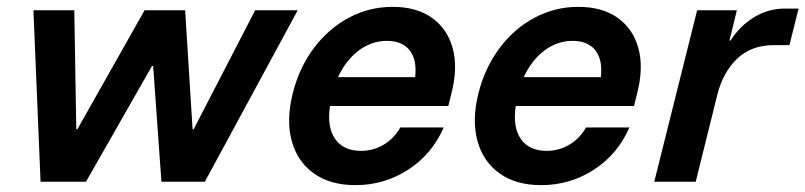

<svg xmlns="http://www.w3.org/2000/svg" viewBox="-20 -530 2349 560"><path d="M98.3 0 77.5 -500H196.7L202.5 -153.3H205.8L401.7 -500H520L541.7 -153.3H545L724.2 -500H848.3L577.5 0H450.8L426.7 -337.5H423.3L230.8 0Z M1016.7 10Q943.3 10 895.4 -24.2Q847.5 -58.3 830.8 -119.2Q814.2 -180 834.2 -259.2Q853.3 -334.2 896.2 -390.8Q939.2 -447.5 998.3 -478.8Q1057.5 -510 1125 -510Q1195 -510 1240 -477.9Q1285 -445.8 1300.4 -389.2Q1315.8 -332.5 1296.7 -257.5L1287.5 -220.8H942.5Q933.3 -159.2 957.5 -124.6Q981.7 -90 1032.5 -90Q1069.2 -90 1099.6 -108.3Q1130 -126.7 1147.5 -158.3H1274.2Q1240 -80 1170.4 -35Q1100.8 10 1016.7 10ZM965.8 -305H1190.8Q1196.7 -355 1175 -382.9Q1153.3 -410.8 1108.3 -410.8Q1064.2 -410.8 1026.7 -382.9Q989.2 -355 965.8 -305Z M1558.3 10Q1485 10 1437.1 -24.2Q1389.2 -58.3 1372.5 -119.2Q1355.8 -180 1375.8 -259.2Q1395 -334.2 1437.9 -390.8Q1480.8 -447.5 1540 -478.8Q1599.2 -510 1666.7 -510Q1736.7 -510 1781.7 -477.9Q1826.7 -445.8 1842.1 -389.2Q1857.5 -332.5 1838.3 -257.5L1829.2 -220.8H1484.2Q1475 -159.2 1499.2 -124.6Q1523.3 -90 1574.2 -90Q1610.8 -90 1641.2 -108.3Q1671.7 -126.7 1689.2 -158.3H1815.8Q1781.7 -80 1712.1 -35Q1642.5 10 1558.3 10ZM1507.5 -305H1732.5Q1738.3 -355 1716.7 -382.9Q1695 -410.8 1650 -410.8Q1605.8 -410.8 1568.3 -382.9Q1530.8 -355 1507.5 -305Z M1888.3 0 2013.3 -500H2129.2L2107.5 -411.7H2110.8Q2137.5 -454.2 2179.2 -479.6Q2220.8 -505 2269.2 -505H2309.2L2282.5 -398.3H2236.7Q2171.7 -398.3 2130.4 -359.2Q2089.2 -320 2072.5 -255L2009.2 0Z"/></svg>

Font: Funnel Sans SemiBold
Style: Italic
Weight: 600
Italic angle: -14.036°
Designer: NORD ID, Kristian Moeller
Foundry: Dicotype
Version: Version 1.000